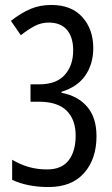

<svg xmlns="http://www.w3.org/2000/svg" viewBox="-20 -744 451 774"><path d="M176 10Q91 10 29 -19V-100Q61 -81 95.5 -71Q130 -61 170 -61Q229 -61 257 -98Q285 -135 285 -197Q285 -262 248.5 -298Q212 -334 136 -334H103V-404H138Q207 -404 241 -442Q275 -480 275 -541Q275 -594 250 -623.5Q225 -653 176 -653Q146 -653 119.5 -639Q93 -625 64 -602L24 -660Q65 -692 103 -708Q141 -724 187 -724Q268 -724 312 -675Q356 -626 356 -550Q356 -487 324.5 -440.5Q293 -394 228 -374V-370Q295 -357 332 -313Q369 -269 369 -195Q369 -103 319 -46.5Q269 10 176 10Z"/></svg>

Font: Noto Sans Gurmukhi ExtraCondensed
Style: Regular
Weight: 400
Width: 2
Designer: Jelle Bosma - Monotype Design Team
Foundry: Monotype Imaging Inc.
Version: Version 2.004; ttfautohint (v1.8.4.7-5d5b)